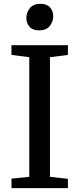

<svg xmlns="http://www.w3.org/2000/svg" viewBox="-20 -978 413 998"><path d="M132.1 -59V-680.7L39.5 -692.5V-743H333V-692.5L239.7 -680.7V-58.9L333 -48.5V0H39.8V-49.5ZM182.5 -820.1Q150 -820.1 133.5 -839Q117 -857.9 117 -884.2Q117 -912.9 135 -935.5Q152.9 -958.2 190.1 -958.2H191.1Q223.8 -958.2 240.2 -939.3Q256.6 -920.4 256.6 -894Q256.6 -865.3 238.7 -842.7Q220.7 -820.1 183.5 -820.1Z"/></svg>

Font: Merriweather 7pt Light
Style: Regular
Weight: 300
Designer: Eben Sorkin
Foundry: Eben Sorkin
Version: Version 2.200;gftools[0.9.31]